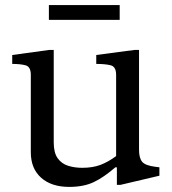

<svg xmlns="http://www.w3.org/2000/svg" viewBox="-20 -724 674 754"><path d="M252 10Q182 10 141.5 -26Q101 -62 101 -126V-430Q101 -462 80.5 -467.5Q60 -473 28 -473V-508L174 -528H191V-165Q191 -124 206.5 -102.5Q222 -81 247.5 -73Q273 -65 303 -65Q344 -65 374.5 -76.5Q405 -88 436 -111V-430Q436 -462 415 -467.5Q394 -473 358 -473V-508L509 -528H526V-135Q526 -104 538 -89Q550 -74 590 -69L606 -67V-34L453 2H439V-67H433Q387 -27 347.5 -8.5Q308 10 252 10ZM172 -646V-704H450V-646Z"/></svg>

Font: Hedvig Letters Serif 12pt
Style: Regular
Weight: 400
Designer: Alexander Örn & Tor Weibull
Foundry: Kanon Foundry
Version: Version 1.000; ttfautohint (v1.8.4.7-5d5b)